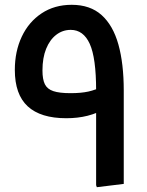

<svg xmlns="http://www.w3.org/2000/svg" viewBox="-20 -779 612 799"><path d="M256 -287Q149 -287 95.3 -336.5Q41.7 -386 41.7 -488Q41.7 -565.3 70.7 -626.7Q99.7 -688 153.2 -723.5Q206.7 -759 278.3 -759Q355.3 -759 402.8 -716.3Q450.3 -673.7 472.7 -594Q495 -514.3 495 -402H380Q380 -538.3 353.5 -596.5Q327 -654.7 274.3 -654.7Q240.7 -654.7 214 -634.2Q187.3 -613.7 172 -576Q156.7 -538.3 156.7 -485.7Q156.7 -448.7 166.8 -428.3Q177 -408 202.2 -399.7Q227.3 -391.3 273.7 -391.3Q317.3 -391.3 347.7 -398Q378 -404.7 411.7 -421.3L422 -328.7Q385.3 -307.7 344.5 -297.3Q303.7 -287 256 -287ZM383 0 380 -8.3V-402H495V-13.7Z"/></svg>

Font: Fustat
Style: Regular
Weight: 400
Designer: Mohamed Gaber, Khaled Hosny, Laura Garcia Mut
Foundry: Kief Type Foundry, Alif Type Foundry, Hard Type Foundry
Version: Version 1.007